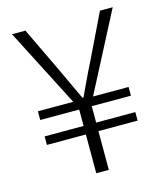

<svg xmlns="http://www.w3.org/2000/svg" viewBox="-107 -790 749 871"><g transform="rotate(-15 267.5 -354.0)"><path d="M31 -708H94L194 -499Q211 -462 228.5 -425Q246 -388 265 -347H270Q290 -389 307 -425.5Q324 -462 343 -499L444 -708H504L313 -340H480V-299H296V-222H480V-182H296V0H237V-182H54V-222H237V-299H54V-340H220Z"/></g></svg>

Font: Kinto Sans Light
Style: Regular
Weight: 300
Designer: Authors: Ryoko NISHIZUKA  (kana & ideographs); Paul D. Hunt (Latin, Greek & Cyrillic); Wenlong ZHANG  (bopomofo); Sandol
Foundry: Adobe Systems Incorporated, ookami Inc.
Version: Version 0.001